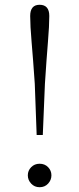

<svg xmlns="http://www.w3.org/2000/svg" viewBox="-20 -763 328 795"><path d="M144 12.2Q123 12.2 109.1 -2.7Q95.2 -17.6 95.2 -37.1Q95.2 -56.6 109.1 -70.8Q123 -85 144 -85Q165.5 -85 179.2 -70.8Q192.9 -56.6 192.9 -37.1Q192.9 -17.6 179.2 -2.7Q165.5 12.2 144 12.2ZM144 -743.2Q184.1 -743.2 184.1 -696.8Q184.1 -656.7 178.5 -589.4Q172.9 -522 166 -416L157.2 -204.1H131.8L124 -416Q116.7 -522 110.8 -589.4Q105 -656.7 105 -696.8Q105 -743.2 144 -743.2Z"/></svg>

Font: Source Han Serif CN ExtraLight
Style: Regular
Weight: 250
Designer: Ryoko NISHIZUKA  (kana & ideographs); Frank Grießhammer (Latin, Greek & Cyrillic); Wenlong ZHANG  (bopomofo); Sandoll Co
Foundry: Adobe Systems Incorporated
Version: Version 1.001;PS 1.001;hotconv 16.6.54;makeotf.lib2.5.65590